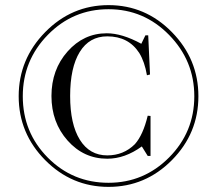

<svg xmlns="http://www.w3.org/2000/svg" viewBox="-20 -720 848 750"><path d="M507 -157Q539 -193 557 -268L568 -267V-111H557L534 -148Q468 -100 399 -100Q307 -100 244 -171Q181 -242 181 -345Q181 -448 244 -519Q307 -590 397 -590Q457 -590 532 -549L548 -582H559L566 -429L554 -426Q545 -479 524 -513Q482 -578 399 -578Q329 -578 291.5 -517Q254 -456 254 -345Q254 -235 292 -174Q330 -113 399 -113Q463 -113 507 -157ZM156.5 -94.5Q53 -199 53 -344Q53 -489 156.5 -594.5Q260 -700 404 -700Q548 -700 651.5 -594.5Q755 -489 755 -344Q755 -199 651.5 -94.5Q548 10 404 10Q260 10 156.5 -94.5ZM69 -344Q69 -203 166.5 -104.5Q264 -6 404 -6Q542 -6 640.5 -105Q739 -204 739 -344Q739 -483 640.5 -583.5Q542 -684 404 -684Q265 -684 167 -584Q69 -484 69 -344Z"/></svg>

Font: Libre Caslon Display
Style: Regular
Weight: 400
Designer: Pablo Impallari, Rodrigo Fuenzalida
Foundry: Pablo Impallari, Rodrigo Fuenzalida
Version: Version 1.002